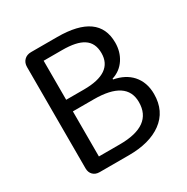

<svg xmlns="http://www.w3.org/2000/svg" viewBox="-167 -875 990 1018"><g transform="rotate(-30 328.5 -366.5)"><path d="M155 0Q130 0 115 -15Q100 -30 100 -55V-675Q100 -701 116 -717Q132 -733 158 -733H318Q570 -733 570 -554Q570 -498 542 -455Q513 -411 462 -395V-390Q531 -377 570 -334Q612 -287 612 -215Q612 -110 535 -54Q461 0 334 0H217ZM193 -74H321Q521 -74 521 -218Q521 -350 321 -350H257H193ZM193 -421H302Q479 -421 479 -542Q479 -605 435 -633Q394 -660 306 -660H249H193Z"/></g></svg>

Font: GenSenRounded TW R
Style: Regular
Weight: 400
Version: Version 1.501;PS 1;hotconv 16.6.51;makeotf.lib2.5.65220